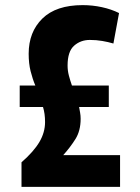

<svg xmlns="http://www.w3.org/2000/svg" viewBox="-20 -730 545 750"><path d="M64 0V-96Q112 -138 134 -175.5Q156 -213 156 -253Q156 -270 154 -284.5Q152 -299 148 -312H57V-396H118Q107 -422 99.5 -452Q92 -482 92 -520Q92 -605 145.5 -657.5Q199 -710 303 -710Q341 -710 378 -702Q415 -694 445 -679L423 -560Q403 -566 379.5 -570Q356 -574 331 -574Q295 -574 269.5 -551.5Q244 -529 244 -474Q244 -454 249 -435Q254 -416 261 -396H405V-312H289Q291 -301 293 -289.5Q295 -278 295 -266Q295 -219 274.5 -186.5Q254 -154 227 -124H449V0Z"/></svg>

Font: Georama SemiCondensed
Style: Bold
Weight: 700
Width: 4
Designer: Jean-Baptiste Levee
Foundry: Production Type
Version: Version 1.000